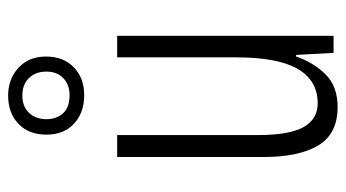

<svg xmlns="http://www.w3.org/2000/svg" viewBox="-209 -631 850 472"><g transform="rotate(-90 216.0 -395.0)"><path d="M364 -532V0H322L317 -92H313Q299 -50 269.5 -20Q240 10 189 10Q123 10 94.5 -37.5Q66 -85 66 -173V-532H120V-185Q120 -109 139.5 -74Q159 -39 198 -39Q254 -39 282.5 -88Q311 -137 311 -240V-532ZM218 -613Q175 -613 148 -638Q121 -663 121 -706Q121 -749 147.5 -774.5Q174 -800 217 -800Q258 -800 285.5 -774.5Q313 -749 313 -707Q313 -664 286.5 -638.5Q260 -613 218 -613ZM218 -649Q244 -649 260 -664.5Q276 -680 276 -706Q276 -732 260.5 -748.5Q245 -765 217 -765Q190 -765 174.5 -748.5Q159 -732 159 -706Q159 -681 173.5 -665Q188 -649 218 -649Z"/></g></svg>

Font: Noto Sans Telugu ExtraCondensed Light
Style: Regular
Weight: 300
Width: 2
Designer: Jelle Bosma - Monotype Design Team
Foundry: Monotype Imaging Inc.
Version: Version 2.005; ttfautohint (v1.8.4.7-5d5b)